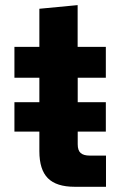

<svg xmlns="http://www.w3.org/2000/svg" viewBox="-20 -716 476 736"><path d="M130.9 -136.3V-417.9H35.3V-536.3H130.9V-682.4L277.6 -696.4V-536.3H385.7V-417.9H277.9V-163.1Q277.9 -139.1 289.3 -129.4Q300.7 -119.6 323.4 -119.6H386.3V0H266.1Q196.3 0 163.6 -32.8Q130.9 -65.6 130.9 -136.3ZM35.3 -324.3H385.7V-211.6H35.3Z"/></svg>

Font: Mona Sans VF XLt
Style: Regular
Weight: 200
Designer: Deni Anggara
Foundry: GitHub
Version: Version 2.000;Glyphs 3.2.3 (3260)